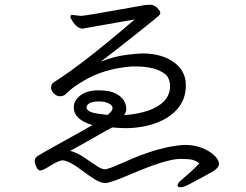

<svg xmlns="http://www.w3.org/2000/svg" viewBox="-20 -752 1040 812"><path d="M435 -266Q456 -282 456 -294.5Q456 -307 439 -315Q422 -323 400 -323Q350 -323 346 -299V-297Q346 -278 396 -271Q417 -268 435 -266ZM510 -210Q491 -210 455 -213Q438 -205 395 -180L324 -140Q297 -125 277 -114Q306 -106 334.5 -87Q363 -68 386.5 -52Q410 -36 423 -36H425Q443 -39 475.5 -53.5Q508 -68 551 -86Q660 -130 744 -138Q749 -139 754 -139H765Q802 -139 834 -126.5Q866 -114 886 -95Q906 -76 906 -59Q906 -42 879 -26Q781 28 767 34Q753 40 742 40Q731 40 731 31.5Q731 23 743 12.5Q755 2 779.5 -19Q804 -40 823 -61Q810 -72 794 -76Q778 -80 743 -80H742Q684 -80 530 -14Q446 22 426 22Q406 22 382.5 7.5Q359 -7 334 -26Q271 -74 243 -74Q224 -71 192.5 -51Q161 -31 151 -31Q141 -31 134 -45.5Q127 -60 127 -72Q127 -84 139.5 -92.5Q152 -101 247 -153.5Q342 -206 371 -223Q292 -246 292 -298Q292 -327 320 -348.5Q348 -370 396.5 -370Q445 -370 470 -356Q514 -333 514 -290Q514 -279 505 -265Q625 -274 674 -324Q699 -351 699 -386.5Q699 -422 678 -439Q637 -471 553 -471H537Q420 -462 333 -410Q293 -386 278 -372Q263 -358 255 -351.5Q247 -345 233 -345Q219 -345 207.5 -357Q196 -369 196 -382.5Q196 -396 209 -405Q330 -481 550 -670L330 -631Q307 -631 286 -663Q278 -675 278 -682Q278 -689 286 -689L320 -685Q335 -685 388 -694.5Q441 -704 497 -713.5Q553 -723 575 -727.5Q597 -732 614.5 -732Q632 -732 645 -718.5Q658 -705 658 -698Q658 -691 649 -683.5Q640 -676 635 -671.5Q630 -667 608.5 -650Q587 -633 532.5 -589.5Q478 -546 406 -491Q464 -514 514.5 -520Q565 -526 581 -526Q664 -526 715 -489Q766 -452 766 -392Q766 -332 730.5 -291.5Q695 -251 636.5 -230.5Q578 -210 510 -210Z"/></svg>

Font: ToneOZ-Pinyin-WenKai-Regular
Style: Regular
Weight: 400
Designer: Fontworks Inc.
Foundry: ToneOZ
Version: Version 0.240331